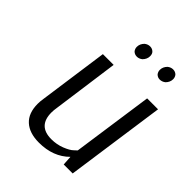

<svg xmlns="http://www.w3.org/2000/svg" viewBox="-199 -791 908 908"><g transform="rotate(45 255.0 -337.0)"><path d="M507 -500 436 0H376L373 -48Q315 10 220 10Q156 10 121 -22Q86 -54 86 -116Q86 -133 89 -151L138 -500H210L164 -166Q161 -148 161 -133Q161 -43 250 -43Q286 -43 317.5 -55.5Q349 -68 362 -81L376 -94L434 -500ZM397 -674Q410 -684 424 -684Q439 -684 449 -674Q457 -664 457 -651Q457 -631 441 -615Q428 -605 413 -605Q399 -605 389 -615Q381 -625 381 -638Q381 -658 397 -674ZM243 -674Q256 -684 270 -684Q285 -684 295 -674Q303 -666 303 -651Q303 -631 287 -615Q274 -605 260 -605Q245 -605 235 -615Q227 -625 227 -638Q227 -658 243 -674Z"/></g></svg>

Font: ArsenalItalic
Style: Italic
Weight: 400
Italic angle: -9°
Designer: Andrij Shevchenko
Foundry: Stairsfor.com
Version: Version 1.000